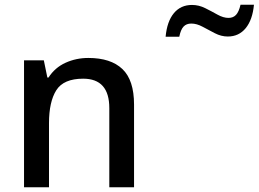

<svg xmlns="http://www.w3.org/2000/svg" viewBox="-20 -795 1098 815"><path d="M355 -549Q450 -549 499.5 -502Q549 -455 549 -351V0H444V-336Q444 -461 333 -461Q250 -461 219 -412Q188 -363 188 -272V0H82V-539H166L181 -466H186Q213 -508 258 -528.5Q303 -549 355 -549ZM683 -639Q689 -704 718 -739Q747 -774 795 -774Q824 -774 851 -760.5Q878 -747 903 -733Q928 -719 950 -719Q970 -719 982 -732Q994 -745 1001 -775H1058Q1052 -711 1023 -675.5Q994 -640 947 -640Q919 -640 892 -654Q865 -668 840 -681.5Q815 -695 792 -695Q771 -695 759 -682Q747 -669 741 -639Z"/></svg>

Font: Noto Sans Thai Looped Medium
Style: Regular
Weight: 500
Designer: Sasikarn Vongin, Ben Mitchell
Foundry: The Fontpad Ltd
Version: Version 1.001; ttfautohint (v1.8.4.7-5d5b)